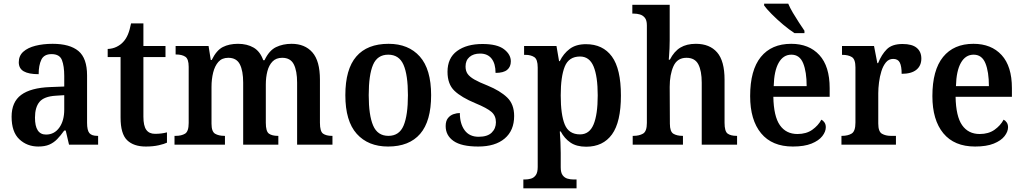

<svg xmlns="http://www.w3.org/2000/svg" viewBox="-20 -786 5559 1043"><path d="M188 10Q127 10 85 -29.5Q43 -69 43 -152Q43 -232 95 -270.5Q147 -309 252 -313L329 -316V-373Q329 -427 316.5 -459.5Q304 -492 260 -492Q219 -492 204.5 -461.5Q190 -431 190 -383Q136 -383 109 -398.5Q82 -414 82 -448Q82 -483 106.5 -505Q131 -527 173 -537.5Q215 -548 266 -548Q359 -548 406 -509Q453 -470 453 -376V-119Q453 -78 465.5 -63Q478 -48 509 -48H513V0H355L337 -77H329Q309 -49 290.5 -30Q272 -11 248 -0.5Q224 10 188 10ZM230 -55Q275 -55 302 -92.5Q329 -130 329 -191V-269L282 -266Q219 -262 194.5 -232.5Q170 -203 170 -147Q170 -55 230 -55Z M772 10Q706 10 670.5 -24.5Q635 -59 635 -147V-476H565V-520Q592 -521 614 -532Q636 -543 650 -559Q665 -575 675 -599Q685 -623 692 -659H759V-536H879V-476H759V-152Q759 -103 774.5 -81Q790 -59 822 -59Q840 -59 856 -61Q872 -63 887 -67V-11Q873 -4 842.5 3Q812 10 772 10Z M928 0V-48H935Q966 -48 985.5 -60Q1005 -72 1005 -118V-423Q1005 -466 986.5 -478Q968 -490 937 -490H934V-536H1113L1125 -460H1130Q1156 -513 1190.5 -530.5Q1225 -548 1273 -548Q1322 -548 1357.5 -527.5Q1393 -507 1410 -459H1417Q1442 -512 1479.5 -530Q1517 -548 1564 -548Q1636 -548 1677 -501.5Q1718 -455 1718 -353V-119Q1718 -72 1735 -60Q1752 -48 1783 -48H1786V0H1594V-337Q1594 -401 1576 -436.5Q1558 -472 1513 -472Q1480 -472 1460.5 -452Q1441 -432 1432.5 -399Q1424 -366 1424 -327V-119Q1424 -72 1441 -60Q1458 -48 1489 -48H1492V0H1301V-337Q1301 -401 1283 -436.5Q1265 -472 1220 -472Q1186 -472 1166.5 -450Q1147 -428 1138 -392Q1129 -356 1129 -314V-114Q1129 -71 1148.5 -59.5Q1168 -48 1199 -48H1202V0Z M2088 10Q1980 10 1918 -59Q1856 -128 1856 -269Q1856 -410 1915.5 -479Q1975 -548 2091 -548Q2199 -548 2260.5 -479Q2322 -410 2322 -269Q2322 -128 2262.5 -59Q2203 10 2088 10ZM2090 -48Q2149 -48 2172.5 -104Q2196 -160 2196 -269Q2196 -379 2172 -434Q2148 -489 2089 -489Q2030 -489 2006.5 -434Q1983 -379 1983 -269Q1983 -160 2007 -104Q2031 -48 2090 -48Z M2578 10Q2487 10 2444 -20Q2401 -50 2401 -101Q2401 -129 2413.5 -144.5Q2426 -160 2444 -166Q2462 -172 2478 -172Q2478 -114 2504 -78.5Q2530 -43 2580 -43Q2628 -43 2651 -65.5Q2674 -88 2674 -122Q2674 -157 2650 -178Q2626 -199 2563 -225Q2486 -257 2448.5 -293Q2411 -329 2411 -396Q2411 -471 2463 -509Q2515 -547 2601 -547Q2681 -547 2718 -518.5Q2755 -490 2755 -453Q2755 -423 2735 -406.5Q2715 -390 2672 -390Q2672 -440 2650.5 -467.5Q2629 -495 2588 -495Q2552 -495 2530.5 -476.5Q2509 -458 2509 -425Q2509 -401 2520 -385Q2531 -369 2557 -354Q2583 -339 2629 -321Q2697 -293 2735 -256.5Q2773 -220 2773 -156Q2773 -77 2721.5 -33.5Q2670 10 2578 10Z M2823 237V189H2832Q2848 189 2864 184.5Q2880 180 2890.5 165.5Q2901 151 2901 121V-419Q2901 -464 2882 -476Q2863 -488 2835 -488H2827V-536H3003L3017 -454H3021Q3041 -495 3075 -520.5Q3109 -546 3163 -546Q3255 -546 3304 -479Q3353 -412 3353 -267Q3353 -123 3304.5 -56Q3256 11 3164 11Q3112 11 3079 -11.5Q3046 -34 3026 -72H3021Q3023 -48 3024.5 -14.5Q3026 19 3026 45V123Q3026 152 3036.5 166Q3047 180 3063 184.5Q3079 189 3095 189H3112V237ZM3131 -56Q3182 -56 3204.5 -110Q3227 -164 3227 -268Q3227 -371 3204.5 -425Q3182 -479 3131 -479Q3070 -479 3048 -424.5Q3026 -370 3026 -268Q3026 -163 3048 -109.5Q3070 -56 3131 -56Z M3417 0V-48H3422Q3452 -48 3473 -60Q3494 -72 3494 -118V-648Q3494 -676 3483 -689.5Q3472 -703 3456 -707.5Q3440 -712 3425 -712H3415V-760H3618V-567Q3618 -546 3617 -522.5Q3616 -499 3614.5 -482Q3613 -465 3613 -462H3619Q3642 -507 3676 -527.5Q3710 -548 3760 -548Q3835 -548 3875.5 -501.5Q3916 -455 3916 -353V-119Q3916 -72 3933 -60Q3950 -48 3981 -48H3984V0H3792V-337Q3792 -401 3773.5 -436.5Q3755 -472 3709 -472Q3659 -472 3638.5 -426.5Q3618 -381 3618 -314L3619 -114Q3619 -71 3638 -59.5Q3657 -48 3688 -48H3690V0Z M4287 10Q4174 10 4114.5 -62Q4055 -134 4055 -264Q4055 -405 4113 -476.5Q4171 -548 4278 -548Q4375 -548 4431 -487Q4487 -426 4487 -307V-260H4181Q4183 -154 4216.5 -106Q4250 -58 4312 -58Q4360 -58 4392.5 -81Q4425 -104 4442 -136Q4452 -131 4459 -120.5Q4466 -110 4466 -95Q4466 -71 4447 -46.5Q4428 -22 4388.5 -6Q4349 10 4287 10ZM4362 -318Q4362 -396 4343 -442.5Q4324 -489 4279 -489Q4235 -489 4210 -445Q4185 -401 4183 -318ZM4296 -606Q4268 -624 4234 -652.5Q4200 -681 4171.5 -710Q4143 -739 4131 -756V-766H4262Q4271 -744 4287 -717Q4303 -690 4320 -664Q4337 -638 4350 -619V-606Z M4551 0V-48H4554Q4586 -48 4606.5 -60.5Q4627 -73 4627 -120V-420Q4627 -464 4607.5 -476Q4588 -488 4557 -488H4554V-536H4728L4746 -443H4750Q4769 -490 4797.5 -518.5Q4826 -547 4883 -547Q4935 -547 4960 -526Q4985 -505 4985 -468Q4985 -429 4958 -407Q4931 -385 4878 -385Q4878 -426 4868 -446Q4858 -466 4832 -466Q4808 -466 4792.5 -447Q4777 -428 4768 -399Q4759 -370 4755 -338Q4751 -306 4751 -280V-115Q4751 -71 4771 -59.5Q4791 -48 4819 -48H4847V0Z M5277 10Q5164 10 5104.5 -62Q5045 -134 5045 -264Q5045 -405 5103 -476.5Q5161 -548 5268 -548Q5365 -548 5421 -487Q5477 -426 5477 -307V-260H5171Q5173 -154 5206.5 -106Q5240 -58 5302 -58Q5350 -58 5382.5 -81Q5415 -104 5432 -136Q5442 -131 5449 -120.5Q5456 -110 5456 -95Q5456 -71 5437 -46.5Q5418 -22 5378.5 -6Q5339 10 5277 10ZM5352 -318Q5352 -396 5333 -442.5Q5314 -489 5269 -489Q5225 -489 5200 -445Q5175 -401 5173 -318Z"/></svg>

Font: Noto Serif Tamil SemiCondensed SemiBold
Style: Regular
Weight: 600
Width: 4
Designer: Indian Type Foundry, Tom Grace, and the Monotype Design Team
Foundry: Monotype Imaging Inc.
Version: Version 2.004; ttfautohint (v1.8.4.7-5d5b)